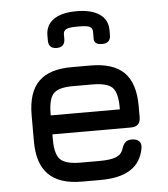

<svg xmlns="http://www.w3.org/2000/svg" viewBox="-53 -799 740 847"><g transform="rotate(-5 317.0 -375.5)"><path d="M317 -751C273.5 -751 240 -743 216 -726.5C192 -710 180 -686 180 -655C180 -655 180 -634 180 -634C180 -634 180 -634 180 -634C180 -609.5 192 -597 216 -597C216 -597 216 -597 216 -597C240.5 -597 253 -609.5 253 -634C253 -634 253 -655 253 -655C253 -655 253 -655 253 -655C253 -665 257.5 -672 266 -676.5C274.5 -681 291.5 -683 317 -683C317 -683 317 -683 317 -683C343 -683.5 360.5 -681.5 369 -677C377.5 -672.5 382 -665 382 -655C382 -655 382 -622 382 -622C382 -622 382 -622 382 -622C382 -605.5 394 -597 418 -597C418 -597 418 -597 418 -597C442.5 -597 455 -609.5 455 -634C455 -634 455 -655 455 -655C455 -655 455 -655 455 -655C455 -685.5 443 -709.5 419 -726C395 -742.5 361 -751 317 -751C317 -751 317 -751 317 -751ZM512 -219C512 -219 512 -219 512 -219C540 -219 554 -233 554 -261C554 -261 554 -311 554 -311C554 -311 554 -311 554 -311C554 -378 538 -427.5 506 -459.5C474 -491 424.5 -507 358 -507C358 -507 276 -507 276 -507C276 -507 276 -507 276 -507C209.5 -507.5 160.5 -492 128.5 -460.5C96 -428.5 80 -378.5 80 -311C80 -311 80 -195 80 -195C80 -195 80 -195 80 -195C80 -129 96 -80 128.5 -48C160.5 -16 209.5 0 276 0C276 0 358 0 358 0C358 0 358 0 358 0C414.5 0 459 -10 491 -30.5C523 -51 542.5 -81.5 550 -123C550 -123 550 -123 550 -123C552.5 -137 550.5 -147.5 543 -155C535.5 -162.5 525 -166 511 -166C511 -166 511 -166 511 -166C497.5 -166 488 -162.5 481.5 -156C475 -149.5 469.5 -139.5 466 -127C466 -127 466 -127 466 -127C460.5 -111 450 -100 433.5 -93.5C417 -87 392 -84 358 -84C358 -84 276 -84 276 -84C276 -84 276 -84 276 -84C232.5 -84 203 -92 187.5 -107.5C172 -123 164 -152 164 -195C164 -195 164 -219 164 -219C164 -219 512 -219 512 -219ZM358 -423C358 -423 358 -423 358 -423C401.5 -423 431.5 -415.5 447 -400C462.5 -384.5 470 -354.5 470 -311C470 -311 470 -303 470 -303C470 -303 164 -303 164 -303C164 -303 164 -311 164 -311C164 -311 164 -311 164 -311C164 -355 172 -385 187.5 -400.5C203 -416 232.5 -423.5 276 -423C276 -423 358 -423 358 -423Z"/></g></svg>

Font: Jura-Fortis-Bold
Style: Bold
Weight: 500
Designer: Daniel Johnson, Alexei Vanyashin, Mirko Velimirovic
Foundry: Daniel Johnson
Version: ""